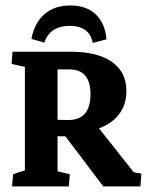

<svg xmlns="http://www.w3.org/2000/svg" viewBox="-20 -669 527 689"><path d="M350.6 0 200.7 -198.2 317.4 -231 465.8 -43.5 421.9 -58.1 487.3 -45.9 483.9 0ZM216.3 -179.7Q167.5 -179.7 111.8 -185.5L119.1 -244.1Q173.8 -238.3 225.1 -238.3Q304.7 -238.3 304.7 -331.1Q304.7 -419.9 229 -419.9H121.6V-483.4H233.4Q330.1 -483.4 381.8 -446.8Q433.6 -410.2 433.6 -342.3Q433.6 -282.7 394.3 -244.4Q355 -206.1 281.2 -194.8L250.5 -181.6Q242.2 -180.7 233.6 -180.2Q225.1 -179.7 216.3 -179.7ZM69.3 -7.3V-476.6H186.5V-7.3ZM23.4 0 26.9 -43Q50.3 -53.2 87.9 -62L69.3 -12.2V-88.9H186.5V-12.2L170.4 -58.1L230.5 -43.9L227.1 0ZM232.4 -483.4 229 -440.4Q205.6 -430.2 168 -421.4L186.5 -471.2V-394.5H69.3V-471.2L86.4 -425.3L21.5 -439.5L24.9 -483.4ZM231.9 -649.4Q289.6 -649.4 323.2 -617.9Q356.9 -586.4 362.3 -527.8L313 -515.1Q300.8 -576.2 230 -576.2Q159.2 -576.2 139.2 -516.1L92.8 -529.3Q103.5 -586.9 139.6 -618.2Q175.8 -649.4 231.9 -649.4Z"/></svg>

Font: Markazi Text
Style: Regular
Weight: 400
Designer: Borna Izadpanah (Arabic designer), Fiona Ross (Arabic design director) and Florian Runge (Latin designer)
Foundry: Borna Izadpanah and Florian Runge
Version: Version 1.000